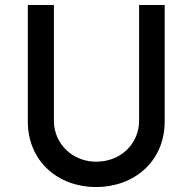

<svg xmlns="http://www.w3.org/2000/svg" viewBox="-20 -745 775 773"><path d="M197 -259V-725H92V-256C92 -96 213 8 367 8C521 8 643 -96 643 -256V-725H540V-259C540 -166 466 -94 367 -94C272 -94 197 -166 197 -259Z"/></svg>

Font: Reem Kufi
Style: Regular
Weight: 400
Designer: Khaled Hosny
Version: Version 0.007